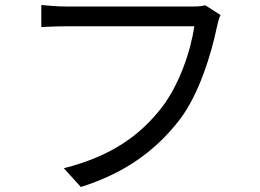

<svg xmlns="http://www.w3.org/2000/svg" viewBox="-20 -725 1040 767"><path d="M800 -704C781 -699 762 -699 747 -699H245C212 -699 173 -702 145 -705V-617C171 -618 205 -620 245 -620H756C743 -524 696 -385 625 -294C541 -187 429 -102 235 -53L303 22C487 -36 606 -129 697 -246C776 -349 824 -510 846 -615C850 -634 854 -651 861 -665Z"/></svg>

Font: Noto Sans CJK TC Regular
Style: Regular
Weight: 400
Designer: Ryoko NISHIZUKA (kana & ideographs); Paul D. Hunt (Latin, Greek & Cyrillic); Wenlong ZHANG (bopomofo); Sandoll Communica
Foundry: Adobe Systems Incorporated
Version: Version 1.001;PS 1.001;hotconv 1.0.78;makeotf.lib2.5.61930